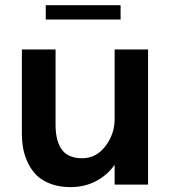

<svg xmlns="http://www.w3.org/2000/svg" viewBox="-20 -725 662 754"><path d="M159.7 -648.4V-704.6H453.6V-648.4ZM256.8 9.8Q213.4 9.8 179.2 -2.9Q145 -15.6 124.3 -36.1Q103.5 -56.6 89.8 -85Q76.2 -113.3 71 -142.1Q65.9 -170.9 65.9 -202.6V-530.8H198.2V-236.3Q198.2 -207.5 202.9 -185.1Q207.5 -162.6 218.8 -143.6Q230 -124.5 251 -114Q272 -103.5 301.8 -103.5Q357.9 -103.5 394 -151.1Q430.2 -198.7 430.2 -257.3V-530.8H561.5V0H430.2V-77.6Q400.9 -36.6 356.4 -13.4Q312 9.8 256.8 9.8Z"/></svg>

Font: Epilogue SemiBold
Style: Regular
Weight: 600
Designer: Tyler Finck
Foundry: Etcetera Type Co
Version: Version 2.112